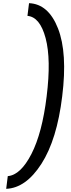

<svg xmlns="http://www.w3.org/2000/svg" viewBox="-20 -855 449 1210"><path d="M19 335 29 255Q110 248 178 115.5Q246 -17 274 -248Q303 -481 267.5 -614.5Q232 -748 153 -755L163 -835Q285 -830 345.5 -676Q406 -522 372 -248Q339 25 241 177.5Q143 330 19 335Z"/></svg>

Font: Orkney Medium
Style: MediumItalic
Weight: 500
Designer: Samuel Oakes and Alfredo Marco Pradil
Foundry: Alfredo Marco Pradil
Version: 1.0; ttfautohint (v1.5)